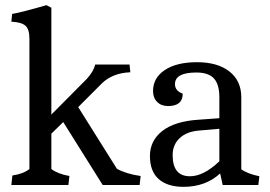

<svg xmlns="http://www.w3.org/2000/svg" viewBox="-20 -717 1045 744"><path d="M94 -567Q94 -604 78.5 -617.5Q63 -631 24 -633L27 -663Q63 -669 160 -697L179 -687V-273L316 -411Q342 -439 349 -467H482L485 -437Q416 -434 375 -394L283 -302L433 -63Q469 -43 525 -35L521 0H378L225 -244L179 -199V-62Q204 -43 249 -35L245 0H24L28 -37Q70 -43 94 -62Z M691 7Q629 7 595 -23Q561 -53 561 -112.5Q561 -172 609 -209.5Q657 -247 748 -253L830 -259V-340Q830 -390 809 -413Q788 -436 741 -436Q658 -436 658 -391Q658 -365 688 -354Q688 -306 631 -306Q605 -306 589 -322Q573 -338 573 -364Q573 -415 618.5 -445.5Q664 -476 743.5 -476Q823 -476 869 -440Q915 -404 915 -340V-61Q938 -44 985 -34L981 0H843L833 -45Q777 7 691 7ZM649 -116Q649 -34 716 -34Q769 -34 830 -92V-218L750 -211Q703 -207 676 -181.5Q649 -156 649 -116Z"/></svg>

Font: Caladea
Style: Regular
Weight: 400
Designer: Carolina Giovagnoli and Andres Torresi
Foundry: Carolina Giovagnoli and Andres Torresi
Version: Version 1.002